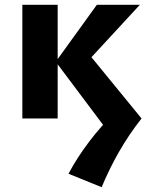

<svg xmlns="http://www.w3.org/2000/svg" viewBox="-20 -493 610 799"><path d="M403 286 265 230Q302 161 351 96.5Q400 32 460 -27L437 64L212 -236L383 -473H562L308 -198L327 -296L569 0Q517 66 476 137.5Q435 209 403 286ZM73 0V-473H220V0Z"/></svg>

Font: Ysabeau SC ExtraBold
Style: Regular
Weight: 800
Designer: Christian Thalmann (Catharsis Fonts)
Version: Version 2.001;gftools[0.9.30]; featfreeze: smcp